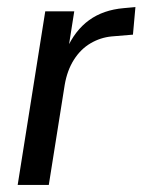

<svg xmlns="http://www.w3.org/2000/svg" viewBox="-20 -523 403 543"><path d="M30 0 108 -491H190L173 -383H168Q192 -437 232 -466Q272 -495 330 -500L363 -503L356 -425L296 -420Q264 -417 236 -400.5Q208 -384 189 -354Q170 -324 163 -283L118 0Z"/></svg>

Font: Nunito Sans 10pt Condensed Medium
Style: Italic
Weight: 500
Width: 3
Italic angle: -9°
Designer: Vernon Adams
Foundry: Vernon Adams
Version: Version 3.101;gftools[0.9.27]